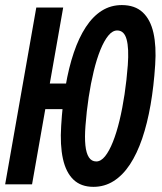

<svg xmlns="http://www.w3.org/2000/svg" viewBox="-29 -723 635 753"><path d="M337.4 9.8Q288.6 9.8 259 -18.6Q229.5 -46.9 217.8 -100.3Q206.1 -153.8 210.9 -229Q215.8 -313.5 228.3 -386Q240.7 -458.5 260.5 -516.8Q280.3 -575.2 307.6 -616.9Q335 -658.7 370.1 -680.9Q405.3 -703.1 448.7 -703.1Q500 -703.1 530.5 -674.8Q561 -646.5 572.8 -594Q584.5 -541.5 579.6 -468.8Q574.2 -384.8 561.5 -311.8Q548.8 -238.8 528.6 -179.4Q508.3 -120.1 480.5 -77.9Q452.6 -35.6 416.7 -12.9Q380.9 9.8 337.4 9.8ZM-8.8 0 113.3 -693.4H218.8L96.7 0ZM84 -294.9 101.6 -395.5H263.2L245.6 -294.9ZM348.6 -89.8Q366.7 -89.8 383.1 -110.1Q399.4 -130.4 413.8 -166.5Q428.2 -202.6 439.7 -250.2Q451.2 -297.9 459.5 -353.3Q467.8 -408.7 472.2 -467.3Q477.1 -533.7 467.5 -568.6Q458 -603.5 430.7 -603.5Q412.1 -603.5 395.5 -583Q378.9 -562.5 364.5 -526.9Q350.1 -491.2 338.6 -443.8Q327.1 -396.5 318.8 -341.8Q310.5 -287.1 306.2 -229.5Q302.7 -184.1 305.9 -153.1Q309.1 -122.1 319.6 -106Q330.1 -89.8 348.6 -89.8Z"/></svg>

Font: Cascadia Mono Medium
Style: Italic
Weight: 500
Italic angle: -10°
Monospace: yes
Designer: Aaron Bell
Foundry: Saja Typeworks
Version: Version 2407.024